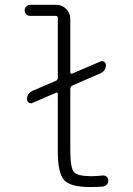

<svg xmlns="http://www.w3.org/2000/svg" viewBox="-20 -750 540 780"><path d="M101.6 -685.5Q92.8 -685.5 86.4 -692.4Q80.1 -699.2 80.1 -708Q80.1 -716.8 86.4 -723.6Q92.8 -730.5 101.6 -730.5H209Q232.4 -730.5 249 -713.4Q265.6 -696.3 265.6 -672.9V-456.1Q265.6 -448.2 273.4 -451.2L387.7 -500Q395.5 -503.9 402.8 -499Q410.2 -494.1 410.2 -486.3Q410.2 -461.9 387.7 -452.1L273.4 -402.3Q266.6 -399.4 265.6 -389.6V-139.6Q265.6 -68.4 280.3 -51.3Q294.9 -34.2 350.6 -34.2Q373 -34.2 397.5 -37.1Q406.2 -38.1 413.1 -32.2Q419.9 -26.4 419.9 -16.6Q419.9 -6.8 413.6 0Q407.2 6.8 397.5 7.8Q380.9 9.8 345.7 9.8Q266.6 9.8 240.7 -18.1Q214.8 -45.9 214.8 -134.8V-368.2Q214.8 -377 207 -373L112.3 -332Q104.5 -328.1 97.2 -333Q89.8 -337.9 89.8 -346.7Q89.8 -371.1 112.3 -380.9L207 -421.9Q214.8 -424.8 214.8 -433.6V-676.8Q214.8 -685.5 206.1 -685.5Z"/></svg>

Font: Rounded Mgen+ 1m light
Style: Regular
Weight: 200
Designer: [Source Han Sans]
Ryoko NISHIZUKA  (kana & ideographs); Paul D. Hunt (Latin, Greek & Cyrillic); Wenlong ZHANG  (bopomofo
Version: Version 1.059.20150602